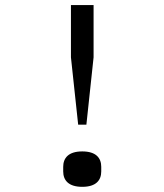

<svg xmlns="http://www.w3.org/2000/svg" viewBox="-20 -718 640 747"><path d="M316.1 -233 344.1 -495V-698.2H256V-495L284.1 -233ZM225.9 -51.1C225.9 -17 246.1 8.9 300.1 8.9C354 8.9 373.9 -17 373.9 -51.1V-68.9C373.9 -103 354 -128.9 300.1 -128.9C246.1 -128.9 225.9 -103 225.9 -68.9Z"/></svg>

Font: Margiela Mono
Style: Regular
Weight: 400
Designer: Mike Abbink, Paul van der Laan, Pieter van Rosmalen
Foundry: Bold Monday
Version: Version 2.003 2021